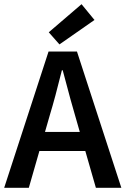

<svg xmlns="http://www.w3.org/2000/svg" viewBox="-22 -901 602 921"><path d="M-2 0 210.9 -653.8H347.2L560.1 0H438L387.2 -176.8H167L116.2 0ZM193.8 -268.1H360.8L337.9 -348.1Q323.7 -394 278.8 -564H274.9Q242.2 -431.6 216.8 -348.1ZM211.9 -746.1 369.1 -880.9 431.2 -805.2 263.2 -688Z"/></svg>

Font: Source Sans Pro Semibold
Style: Regular
Weight: 600
Designer: Paul D. Hunt
Foundry: Adobe Systems Incorporated
Version: Version 2.020;PS 2.0;hotconv 1.0.86;makeotf.lib2.5.63406